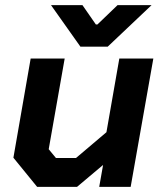

<svg xmlns="http://www.w3.org/2000/svg" viewBox="-20 -725 631 745"><path d="M32 -113 99 -498H231L169 -146L197 -112H275L393 -212L443 -498H575L487 0H365L380 -85L279 0H124ZM178 -705H300L352 -630H358L436 -705H568L398 -544H292Z"/></svg>

Font: Chakra Petch
Style: Bold Italic
Weight: 700
Italic angle: -10°
Designer: Katatrad Aksorn Co.,Ltd.
Foundry: Cadson Demak Co.,Ltd.
Version: Version 1.000; ttfautohint (v1.6)